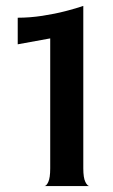

<svg xmlns="http://www.w3.org/2000/svg" viewBox="-20 -630 383 650"><path d="M130 0Q137 0 143.5 -14Q150 -28 150 -60V-500L40 -480V-570Q81 -570 123.5 -576.5Q166 -583 202.5 -592.5Q239 -602 262 -610V-60Q262 -28 269 -14Q276 0 283 0Z"/></svg>

Font: Red Rose
Style: Regular
Weight: 400
Designer: Jaikishan Patel
Version: Version 2.000; ttfautohint (v1.8.3)